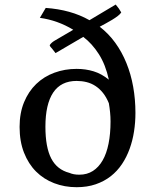

<svg xmlns="http://www.w3.org/2000/svg" viewBox="-20 -797 679 832"><path d="M178.2 -762.7Q232.9 -758.8 279.5 -745.8Q326.2 -732.9 367.7 -709.5L481.4 -777.3L495.1 -759.8Q497.6 -754.9 500.5 -751Q503.4 -747.1 505.4 -743.2Q501 -735.8 490.5 -727.8Q480 -719.7 466.3 -711.4Q452.6 -703.1 438.2 -695.3Q423.8 -687.5 412.1 -681.2Q450.7 -651.4 479.5 -611.6Q508.3 -571.8 527.8 -523.7Q547.4 -475.6 557.1 -421.1Q566.9 -366.7 566.9 -307.6Q566.9 -267.1 560.8 -227.5Q554.7 -188 541.7 -152.1Q528.8 -116.2 508.5 -85.9Q488.3 -55.7 460 -33.4Q431.6 -11.2 394.8 1.5Q357.9 14.2 312 14.2Q259.8 14.2 214.6 -3.2Q169.4 -20.5 136.2 -53.7Q103 -86.9 84 -135.5Q64.9 -184.1 64.9 -247.1Q64.9 -307.1 84.2 -354Q103.5 -400.9 137 -433.1Q170.4 -465.3 215.6 -481.9Q260.7 -498.5 312 -498.5Q351.1 -498.5 385.5 -488Q419.9 -477.5 451.7 -451.7Q437.5 -516.6 408.4 -562.3Q379.4 -607.9 340.8 -637.2L220.7 -566.9L207 -584.5Q203.1 -589.4 199.7 -593Q196.3 -596.7 195.3 -601.1Q202.1 -612.3 217.3 -621.1L297.4 -668Q230 -709 152.8 -719.7ZM280.8 -47.9Q298.3 -40 323.7 -40Q357.4 -40 382.6 -56.2Q407.7 -72.3 424.8 -102.1Q441.9 -131.8 450.4 -174.6Q459 -217.3 459 -270.5Q459 -291 457 -310.5Q455.1 -330.1 451.7 -349.6Q440.9 -376 426.3 -394.3Q411.6 -412.6 393.8 -424.3Q376 -436 355.2 -441.2Q334.5 -446.3 312 -446.3Q244.1 -446.3 210.4 -395.8Q176.8 -345.2 176.8 -248Q176.8 -158.7 202.1 -110.1Q227.5 -61.5 280.8 -47.9Z"/></svg>

Font: Tienne
Style: Regular
Weight: 400
Designer: vernon adams
Foundry: vernon adams
Version: Version 1.001